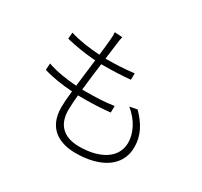

<svg xmlns="http://www.w3.org/2000/svg" viewBox="-165 -1004 1330 1263"><g transform="rotate(30 500.0 -372.0)"><path d="M102 -390 99 -340C165 -319 244 -308 319 -303C313 -252 310 -208 310 -178C310 -17 419 37 541 37C727 37 858 -42 858 -190C858 -276 822 -345 752 -416L695 -405C773 -342 808 -262 808 -195C808 -79 699 -12 540 -12C417 -12 359 -79 359 -185C359 -214 362 -254 366 -300H402C472 -300 536 -302 609 -310L610 -360C537 -349 470 -347 397 -347H371C378 -413 387 -487 396 -554H409C488 -554 549 -557 616 -563L617 -612C553 -604 485 -600 409 -600H402L417 -718C419 -738 422 -756 427 -777L368 -781C370 -765 370 -749 367 -721C364 -688 360 -647 354 -602C281 -606 194 -618 128 -639L124 -591C190 -574 276 -561 349 -556L324 -349C250 -354 169 -366 102 -390Z"/></g></svg>

Font: Noto Sans KR Light
Style: Regular
Weight: 300
Designer: Ryoko NISHIZUKA 西塚涼子 (kana, bopomofo & ideographs); Paul D. Hunt (Latin, Greek & Cyrillic); Sandoll Communications 산돌커뮤니
Foundry: Adobe
Version: Version 2.004;hotconv 1.0.118;makeotfexe 2.5.65603